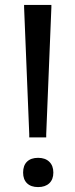

<svg xmlns="http://www.w3.org/2000/svg" viewBox="-20 -760 307 781"><path d="M99 -214 78 -730V-740H189V-730L168 -214V-201H99ZM74 -58Q74 -87 90 -102.5Q106 -118 135 -118Q164 -118 180.5 -102Q197 -86 197 -58Q197 -30 180.5 -14.5Q164 1 135 1Q106 1 90 -14.5Q74 -30 74 -58Z"/></svg>

Font: EncodeSans
Style: Medium
Weight: 500
Designer: Pablo Impallari, Andres Torresi
Foundry: Pablo Impallari, Andres Torresi
Version: Version 1.000; ttfautohint (v1.4.1)